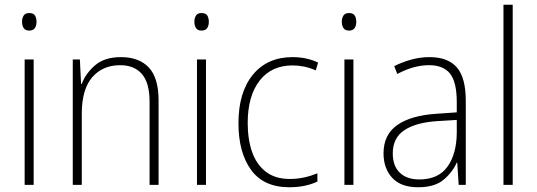

<svg xmlns="http://www.w3.org/2000/svg" viewBox="-20 -780 2264 810"><path d="M103 -725Q121 -725 127.5 -714.5Q134 -704 134 -688Q134 -672 127 -661.5Q120 -651 103 -651Q87 -651 80 -661.5Q73 -672 73 -688Q73 -704 80 -714.5Q87 -725 103 -725ZM122 -529V0H84V-529Z M490 -539Q567 -539 608 -495Q649 -451 649 -356V0H611V-351Q611 -431 578.5 -468Q546 -505 487 -505Q413 -505 369 -454Q325 -403 325 -300V0H287V-529H317L322 -426H325Q341 -470 381 -504.5Q421 -539 490 -539Z M830 -725Q848 -725 854.5 -714.5Q861 -704 861 -688Q861 -672 854 -661.5Q847 -651 830 -651Q814 -651 807 -661.5Q800 -672 800 -688Q800 -704 807 -714.5Q814 -725 830 -725ZM849 -529V0H811V-529Z M1201 10Q1092 10 1039 -63.5Q986 -137 986 -260Q986 -391 1047 -465Q1108 -539 1214 -539Q1274 -539 1322 -516L1312 -483Q1288 -494 1263 -499Q1238 -504 1214 -504Q1125 -504 1075 -439.5Q1025 -375 1025 -261Q1025 -192 1043.5 -139Q1062 -86 1101.5 -55.5Q1141 -25 1203 -25Q1234 -25 1263.5 -31.5Q1293 -38 1319 -49V-14Q1296 -3 1266 3.5Q1236 10 1201 10Z M1452 -725Q1470 -725 1476.5 -714.5Q1483 -704 1483 -688Q1483 -672 1476 -661.5Q1469 -651 1452 -651Q1436 -651 1429 -661.5Q1422 -672 1422 -688Q1422 -704 1429 -714.5Q1436 -725 1452 -725ZM1471 -529V0H1433V-529Z M1792 -539Q1870 -539 1907.5 -495.5Q1945 -452 1945 -355V0H1915L1909 -94H1907Q1888 -52 1850.5 -21Q1813 10 1744 10Q1671 10 1634.5 -30Q1598 -70 1598 -133Q1598 -212 1656 -252.5Q1714 -293 1821 -300L1907 -306V-349Q1907 -434 1878.5 -469.5Q1850 -505 1790 -505Q1758 -505 1725 -496Q1692 -487 1656 -468L1643 -501Q1677 -518 1714.5 -528.5Q1752 -539 1792 -539ZM1824 -269Q1734 -263 1685.5 -230.5Q1637 -198 1637 -133Q1637 -80 1666.5 -51.5Q1696 -23 1749 -23Q1829 -23 1867.5 -76.5Q1906 -130 1907 -219V-274Z M2143 0H2104V-760H2143Z"/></svg>

Font: Noto Sans Arabic SemCond ExtLt
Style: Regular
Weight: 200
Width: 4
Designer: Monotype Design Team, Nadine Chahine, Nizar Qandah and Khaled Hosny
Foundry: Monotype Imaging Inc.
Version: Version 2.012; ttfautohint (v1.8.4.7-5d5b)